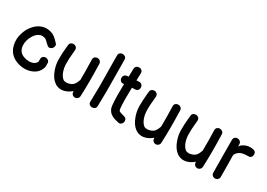

<svg xmlns="http://www.w3.org/2000/svg" viewBox="1 -1470 3099 2227"><g transform="rotate(30 1550.5 -357.0)"><path d="M300 2Q362 1 414.5 -28Q467 -57 490 -115Q498 -134 497 -159V-181Q498 -206 483.5 -219Q469 -232 449.5 -233.5Q430 -235 414 -223.5Q398 -212 397 -187V-158L398 -153Q376 -100 299 -98Q261 -98 227 -111Q193 -124 175 -145Q146 -178 145.5 -234Q145 -290 175 -346Q204 -400 245 -420.5Q286 -441 331 -421Q340 -417 354 -403L371 -386Q383 -374 392 -367Q410 -350 429 -353.5Q448 -357 461 -372.5Q474 -388 474.5 -407.5Q475 -427 456 -443L424 -475Q397 -501 371 -513Q309 -538 255 -528Q201 -518 158 -482Q115 -446 86 -393Q61 -344 50.5 -291Q40 -238 52 -180Q63 -121 99 -79Q134 -39 188.5 -18Q243 3 300 2Z M966 0Q987 1 1002.5 -13Q1018 -27 1019 -47Q1028 -246 1020 -482Q1019 -506 1003 -518Q987 -530 967.5 -529.5Q948 -529 933.5 -516Q919 -503 920 -478Q925 -341 923 -208Q908 -165 891.5 -144Q875 -123 854 -114.5Q833 -106 804 -101Q772 -101 758 -110Q724 -132 702 -193Q688 -235 686.5 -273.5Q685 -312 687 -359Q687 -379 692 -421Q696 -463 697 -478Q698 -503 684 -516.5Q670 -530 650.5 -531Q631 -532 615 -521Q599 -510 597 -486Q595 -466 592 -434Q589 -402 587 -364.5Q585 -327 585.5 -291Q586 -255 591 -227Q597 -193 608 -161Q640 -69 696 -29Q754 12 824 -6Q873 -18 919 -58Q921 -27 934.5 -14Q948 -1 966 0Z M1249 -48Q1252 -136 1252.5 -239.5Q1253 -343 1251 -470Q1249 -597 1249 -666Q1249 -691 1234 -703.5Q1219 -716 1199 -716Q1179 -716 1164 -703.5Q1149 -691 1149 -666Q1149 -606 1150 -533Q1151 -460 1152 -387Q1153 -314 1153 -254Q1153 -185 1149 -52Q1148 -27 1162.5 -14Q1177 -1 1196.5 -0.5Q1216 0 1232 -11.5Q1248 -23 1249 -48Z M1543 -3Q1567 5 1583.5 -5.5Q1600 -16 1606 -34.5Q1612 -53 1605 -71.5Q1598 -90 1575 -97Q1567 -100 1551 -104.5Q1535 -109 1521.5 -113Q1508 -117 1506 -119Q1493 -127 1490 -149Q1487 -171 1486 -207Q1483 -266 1485 -360Q1485 -382 1486 -430L1530 -432Q1555 -434 1566 -450Q1577 -466 1575.5 -485.5Q1574 -505 1560.5 -519Q1547 -533 1522 -532L1489 -530L1492 -625Q1493 -650 1478.5 -663Q1464 -676 1444.5 -676.5Q1425 -677 1409 -665.5Q1393 -654 1392 -629Q1390 -575 1389 -522L1366 -520Q1342 -516 1331.5 -499.5Q1321 -483 1323 -464Q1325 -445 1339 -431.5Q1353 -418 1378 -420L1386 -421Q1385 -379 1385 -361Q1383 -265 1386 -204Q1389 -125 1400 -98Q1415 -64 1437.5 -46Q1460 -28 1487 -18Q1500 -13 1519 -9Q1537 -5 1543 -3Z M2048 0Q2069 1 2084.5 -13Q2100 -27 2101 -47Q2110 -246 2102 -482Q2101 -506 2085 -518Q2069 -530 2049.5 -529.5Q2030 -529 2015.5 -516Q2001 -503 2002 -478Q2007 -341 2005 -208Q1990 -165 1973.5 -144Q1957 -123 1936 -114.5Q1915 -106 1886 -101Q1854 -101 1840 -110Q1806 -132 1784 -193Q1770 -235 1768.5 -273.5Q1767 -312 1769 -359Q1769 -379 1774 -421Q1778 -463 1779 -478Q1780 -503 1766 -516.5Q1752 -530 1732.5 -531Q1713 -532 1697 -521Q1681 -510 1679 -486Q1677 -466 1674 -434Q1671 -402 1669 -364.5Q1667 -327 1667.5 -291Q1668 -255 1673 -227Q1679 -193 1690 -161Q1722 -69 1778 -29Q1836 12 1906 -6Q1955 -18 2001 -58Q2003 -27 2016.5 -14Q2030 -1 2048 0Z M2605 0Q2626 1 2641.5 -13Q2657 -27 2658 -47Q2667 -246 2659 -482Q2658 -506 2642 -518Q2626 -530 2606.5 -529.5Q2587 -529 2572.5 -516Q2558 -503 2559 -478Q2564 -341 2562 -208Q2547 -165 2530.5 -144Q2514 -123 2493 -114.5Q2472 -106 2443 -101Q2411 -101 2397 -110Q2363 -132 2341 -193Q2327 -235 2325.5 -273.5Q2324 -312 2326 -359Q2326 -379 2331 -421Q2335 -463 2336 -478Q2337 -503 2323 -516.5Q2309 -530 2289.5 -531Q2270 -532 2254 -521Q2238 -510 2236 -486Q2234 -466 2231 -434Q2228 -402 2226 -364.5Q2224 -327 2224.5 -291Q2225 -255 2230 -227Q2236 -193 2247 -161Q2279 -69 2335 -29Q2393 12 2463 -6Q2512 -18 2558 -58Q2560 -27 2573.5 -14Q2587 -1 2605 0Z M2846 0Q2866 0 2881 -13.5Q2896 -27 2896 -50L2895 -207L2893 -332Q2893 -348 2906.5 -365Q2920 -382 2938 -394Q2970 -417 3054 -417Q3077 -417 3089 -430.5Q3101 -444 3101 -464Q3101 -495 3081 -507Q3061 -519 3024 -519Q2975 -519 2934 -494Q2904 -477 2893 -453V-483Q2893 -507 2877.5 -520.5Q2862 -534 2841 -534Q2821 -534 2807 -521Q2793 -508 2793 -485V-426Q2793 -323 2794 -254L2796 -50Q2796 -27 2811 -13.5Q2826 0 2846 0Z"/></g></svg>

Font: Balsamiq Sans
Style: Regular
Weight: 400
Designer: Michael Angeles
Foundry: Balsamiq SRL
Version: Version 1.020; ttfautohint (v1.8.4.7-5d5b);gftools[0.9.26]